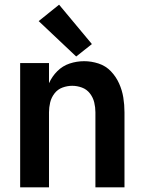

<svg xmlns="http://www.w3.org/2000/svg" viewBox="-20 -799 616 819"><path d="M66 0H189V-320Q189 -341 194 -362Q199 -383 212.5 -400.5Q226 -418 246.5 -425.5Q267 -433 288 -433Q309 -433 329.5 -425.5Q350 -418 363.5 -400.5Q377 -383 382 -362Q387 -341 387 -320V0H511V-320Q511 -352 506 -383Q501 -414 488 -443Q475 -472 453 -495Q431 -518 400.5 -528Q370 -538 339 -538Q307 -538 277 -528Q247 -518 224.5 -495.5Q202 -473 189 -444V-530H66ZM305 -558 372 -611 232 -779 145 -709Z"/></svg>

Font: Iosevka Sparkle
Style: Bold
Weight: 700
Designer: Belleve Invis
Foundry: Belleve Invis
Version: Version 4.5.0; ttfautohint (v1.8.3)